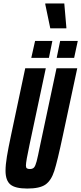

<svg xmlns="http://www.w3.org/2000/svg" viewBox="-20 -1083 470 1111"><path d="M12 -95Q12 -129 20 -177.5Q28 -226 44 -301L126 -688H245L151 -246Q130 -149 130 -125Q130 -113 135.5 -109Q141 -105 153 -105Q169 -105 177 -114Q185 -123 192 -149.5Q199 -176 213 -246L307 -688H427L344 -300Q312 -149 294 -93.5Q276 -38 243 -15Q210 8 138 8Q68 8 40 -15.5Q12 -39 12 -95ZM161 -748 183 -846H283L263 -748ZM308 -748 328 -846H430L409 -748ZM271 -919 242 -1058V-1063H352L364 -924V-919Z"/></svg>

Font: Saira Ultra Condensed ExtraBold
Style: Italic
Weight: 800
Width: 1
Italic angle: -12°
Designer: Hector Gatti with collaboration of the Omnibus-Type team
Foundry: Omnibus-Type
Version: Version 1.001; ttfautohint (v1.8)